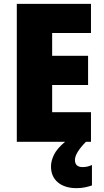

<svg xmlns="http://www.w3.org/2000/svg" viewBox="-20 -734 536 994"><path d="M456 226V120Q434 131 408 131Q368 131 368 94Q368 58 425 0H451V-153H250V-294H436V-445H250V-563H451V-714H67V0H317Q275 35 259.5 67Q244 99 244 128Q244 180 279.5 210Q315 240 376 240Q402 240 422 235.5Q442 231 456 226Z"/></svg>

Font: Noto Sans UI SemiCondensed Black
Style: Regular
Weight: 900
Width: 4
Designer: Monotype Design Team
Foundry: Monotype Imaging Inc.
Version: 1.001